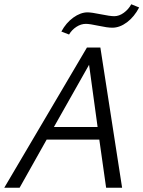

<svg xmlns="http://www.w3.org/2000/svg" viewBox="-21 -881 673 901"><path d="M595 -861 632 -846Q609 -802 575 -776.5Q541 -751 506 -751Q483 -751 441.5 -760Q400 -769 382 -769Q359 -769 337.5 -755Q316 -741 303 -719L267 -733Q289 -774 323 -798.5Q357 -823 390 -823Q408 -823 452 -814Q496 -805 515 -805Q538 -805 560 -821Q582 -837 595 -861ZM387 -658H450L552 0H477L445 -226H198L71 0H-1ZM232 -285H437L397 -577Z"/></svg>

Font: EauTest
Style: Italic
Weight: 400
Italic angle: -12°
Designer: Christian Thalmann (Catharsis Fonts)
Version: Version 0.001;PS 000.001;hotconv 1.0.88;makeotf.lib2.5.64775